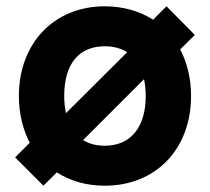

<svg xmlns="http://www.w3.org/2000/svg" viewBox="-20 -575 667 610"><path d="M118 15C126 7 143.5 -10.5 160.5 -27.5C203 0 254.5 15 313 15C475 15 587 -101.5 587 -270C587 -326 574.5 -376 552.5 -418L599 -464L509 -555L466.5 -512.5C423.5 -539.5 371.5 -555 313 -555C152 -555 40 -438 40 -270C40 -214 52.5 -164 74.5 -121.5L28 -75C42.5 -60.5 103.5 0.5 118 15ZM189.5 -215.5C186 -232 184 -250 184 -270C184 -371.5 230 -428 313 -428C341 -428 364.5 -421.5 384 -409ZM313 -112C286 -112 263 -118 244 -130L437.5 -323.5C441 -307.5 443 -289.5 443 -270C443 -170.5 395 -112 313 -112Z"/></svg>

Font: Vela Sans ExtBd
Style: Regular
Weight: 800
Designer: Principal design: Mikhail Sharanda - project Manrope.
Design modification: Ravid Balaliev
Foundry: Mikhail Sharanda
Version: Version 1.001